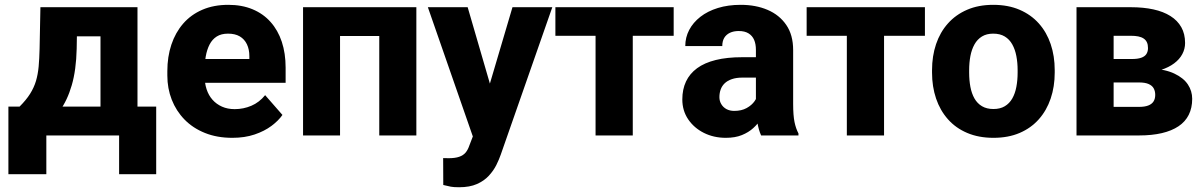

<svg xmlns="http://www.w3.org/2000/svg" viewBox="-20 -558 4957 791"><path d="M146.5 -528.3H298.8L295.9 -356.9Q293.9 -269.5 275.6 -206.8Q257.3 -144 226.3 -102.1Q195.3 -60.1 155.5 -35.6Q115.7 -11.2 71.8 0H49.8L47.4 -116.7L60.5 -118.7Q87.9 -146 104 -171.6Q120.1 -197.3 128.2 -224.4Q136.2 -251.5 139.2 -283.7Q142.1 -315.9 143.1 -356.9ZM188.5 -528.3H546.4V0H394V-408.2H188.5ZM14.6 -118.7H623.5V159.7H470.7V0H170.9V159.7H14.6Z M937 9.8Q874 9.8 824.2 -10.3Q774.4 -30.3 740 -65.7Q705.6 -101.1 687.5 -147.5Q669.4 -193.8 669.4 -246.6V-265.1Q669.4 -324.2 686 -374Q702.6 -423.8 734.6 -460.7Q766.6 -497.6 813.5 -517.8Q860.4 -538.1 920.4 -538.1Q976.6 -538.1 1020.5 -519.8Q1064.5 -501.5 1094.7 -467.5Q1125 -433.6 1140.9 -386Q1156.7 -338.4 1156.7 -279.3V-216.8H731V-314.9H1007.3V-326.7Q1007.3 -354.5 997.3 -375.5Q987.3 -396.5 968 -408Q948.7 -419.4 919.4 -419.4Q891.6 -419.4 873 -407.7Q854.5 -396 843.5 -374.8Q832.5 -353.5 827.6 -325.4Q822.8 -297.4 822.8 -265.1V-246.6Q822.8 -215.8 831.1 -190.4Q839.4 -165 855.5 -147Q871.6 -128.9 894.5 -118.7Q917.5 -108.4 946.8 -108.4Q982.9 -108.4 1015.6 -122.3Q1048.3 -136.2 1072.3 -166L1143.6 -84.5Q1127.4 -61 1098.4 -39.3Q1069.3 -17.6 1028.8 -3.9Q988.3 9.8 937 9.8Z M1586.9 -528.3V-409.7H1334.5V-528.3ZM1380.9 -528.3V0H1228.5V-528.3ZM1695.3 -528.3V0H1542.5V-528.3Z M1953.1 -61 2091.3 -528.3H2255.4L2043 79.1Q2036.1 99.1 2024.7 122.1Q2013.2 145 1993.9 166Q1974.6 187 1944.8 200.2Q1915 213.4 1871.6 213.4Q1849.6 213.4 1837.6 211.2Q1825.7 209 1806.2 204.1L1805.7 93.3Q1812 93.3 1817.1 93.5Q1822.3 93.8 1827.6 93.8Q1855 93.8 1871.8 87.9Q1888.7 82 1898.2 70.6Q1907.7 59.1 1913.6 41.5ZM1906.7 -528.3 2016.1 -152.3 2034.7 9.3 1931.6 14.6 1742.7 -528.3Z M2586.9 -528.3V0H2433.6V-528.3ZM2755.4 -528.3V-410.6H2268.1V-528.3Z M3094.2 -126V-352.5Q3094.2 -376.5 3086.9 -393.6Q3079.6 -410.6 3064 -420.4Q3048.3 -430.2 3023.4 -430.2Q3002.4 -430.2 2987.1 -422.9Q2971.7 -415.5 2963.6 -401.9Q2955.6 -388.2 2955.6 -368.2H2803.2Q2803.2 -403.8 2819.3 -434.6Q2835.4 -465.3 2865.5 -488.8Q2895.5 -512.2 2937.5 -525.1Q2979.5 -538.1 3031.7 -538.1Q3093.8 -538.1 3142.3 -517.3Q3190.9 -496.6 3219.2 -455.3Q3247.6 -414.1 3247.6 -351.6V-130.4Q3247.6 -82.5 3253.2 -55.4Q3258.8 -28.3 3269.5 -8.3V0H3115.7Q3105 -22.9 3099.6 -56.9Q3094.2 -90.8 3094.2 -126ZM3113.3 -322.3 3114.3 -238.3H3038.6Q3013.2 -238.3 2994.9 -231.9Q2976.6 -225.6 2965.3 -214.6Q2954.1 -203.6 2949 -189.2Q2943.8 -174.8 2943.8 -157.7Q2943.8 -141.6 2951.7 -128.7Q2959.5 -115.7 2973.1 -108.4Q2986.8 -101.1 3004.9 -101.1Q3034.7 -101.1 3055.9 -112.8Q3077.1 -124.5 3088.9 -141.4Q3100.6 -158.2 3100.6 -172.9L3137.2 -109.4Q3128.4 -89.8 3115.7 -69.1Q3103 -48.3 3083.5 -30.5Q3064 -12.7 3036.4 -1.5Q3008.8 9.8 2970.2 9.8Q2920.4 9.8 2879.9 -10.5Q2839.4 -30.8 2815.2 -66.4Q2791 -102.1 2791 -148.4Q2791 -189.9 2806.2 -222.2Q2821.3 -254.4 2851.8 -276.9Q2882.3 -299.3 2928.7 -310.8Q2975.1 -322.3 3037.1 -322.3Z M3622.1 -528.3V0H3468.8V-528.3ZM3790.5 -528.3V-410.6H3303.2V-528.3Z M3819.8 -258.8V-269Q3819.8 -327.1 3836.4 -376.2Q3853 -425.3 3885.3 -461.4Q3917.5 -497.6 3964.4 -517.8Q4011.2 -538.1 4071.8 -538.1Q4133.3 -538.1 4180.4 -517.8Q4227.5 -497.6 4259.8 -461.4Q4292 -425.3 4308.6 -376.2Q4325.2 -327.1 4325.2 -269V-258.8Q4325.2 -201.2 4308.6 -152.1Q4292 -103 4259.8 -66.7Q4227.5 -30.3 4180.7 -10.3Q4133.8 9.8 4072.8 9.8Q4012.2 9.8 3964.8 -10.3Q3917.5 -30.3 3885.3 -66.7Q3853 -103 3836.4 -152.1Q3819.8 -201.2 3819.8 -258.8ZM3972.7 -269V-258.8Q3972.7 -227.5 3977.8 -200.2Q3982.9 -172.9 3994.6 -152.3Q4006.3 -131.8 4025.6 -120.4Q4044.9 -108.9 4072.8 -108.9Q4100.6 -108.9 4119.6 -120.4Q4138.7 -131.8 4150.4 -152.3Q4162.1 -172.9 4167.2 -200.2Q4172.4 -227.5 4172.4 -258.8V-269Q4172.4 -299.8 4167.2 -326.9Q4162.1 -354 4150.4 -375Q4138.7 -396 4119.4 -407.7Q4100.1 -419.4 4071.8 -419.4Q4044.4 -419.4 4025.4 -407.7Q4006.3 -396 3994.6 -375Q3982.9 -354 3977.8 -326.9Q3972.7 -299.8 3972.7 -269Z M4672.9 -218.3H4508.8L4507.8 -314.9H4643.6Q4667 -314.9 4681.6 -320.1Q4696.3 -325.2 4702.9 -335.4Q4709.5 -345.7 4709.5 -359.9Q4709.5 -374 4705.1 -383.5Q4700.7 -393.1 4691.7 -399.2Q4682.6 -405.3 4669.4 -408Q4656.2 -410.6 4638.7 -410.6H4567.9V0H4415V-528.3H4638.7Q4690.4 -528.3 4731.7 -519.3Q4772.9 -510.3 4802 -491.9Q4831.1 -473.6 4846.7 -446Q4862.3 -418.5 4862.3 -380.9Q4862.3 -356.4 4850.8 -335Q4839.4 -313.5 4817.1 -296.9Q4794.9 -280.3 4762.7 -269.8Q4730.5 -259.3 4688.5 -256.8ZM4672.9 0H4473.6L4522.9 -117.7H4672.9Q4695.8 -117.7 4710.4 -123.3Q4725.1 -128.9 4732.2 -139.9Q4739.3 -150.9 4739.3 -167Q4739.3 -182.1 4733.2 -193.6Q4727.1 -205.1 4712.4 -211.7Q4697.8 -218.3 4672.9 -218.3H4542.5L4543.5 -314.9H4687.5L4722.7 -275.9Q4781.2 -272.5 4818.6 -254.6Q4856 -236.8 4873.8 -210Q4891.6 -183.1 4891.6 -150.9Q4891.6 -113.3 4877.4 -85Q4863.3 -56.6 4835.2 -37.8Q4807.1 -19 4766.4 -9.5Q4725.6 0 4672.9 0Z"/></svg>

Font: Roboto ExtraBold
Style: Regular
Weight: 800
Designer: Christian Robertson
Foundry: Google
Version: Version 3.009; 2024